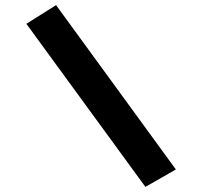

<svg xmlns="http://www.w3.org/2000/svg" viewBox="-20 -686 790 750"><path d="M548 44 83 -593 199 -666 667 -24Z"/></svg>

Font: Inconsolata ExtraExpanded ExtraBold
Style: Regular
Weight: 800
Width: 8
Monospace: yes
Designer: Raph Levien, Cyreal, Brenton Simpson
Foundry: Raph Levien, Cyreal, Google
Version: Version 3.001; ttfautohint (v1.8.2.53-6de2)